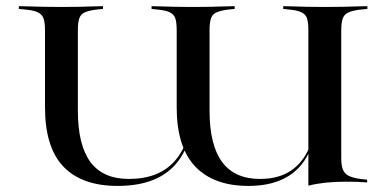

<svg xmlns="http://www.w3.org/2000/svg" viewBox="-20 -591 1251 622"><path d="M361.3 11.3Q245.2 11.3 185.5 -51.2Q125.8 -113.7 125.8 -243.5V-492.7Q125.8 -518.5 121 -531.5Q116.1 -544.4 103.2 -550.8Q90.3 -557.3 65.3 -559.7L41.1 -562.1V-571Q56.5 -571 76.2 -570.2Q96 -569.4 119.4 -569Q142.7 -568.5 169.4 -568.5H178.2H187.9Q214.5 -568.5 237.5 -569Q260.5 -569.4 279.4 -570.2Q298.4 -571 313.7 -571V-562.1L290.3 -559.7Q266.1 -556.5 253.6 -550.4Q241.1 -544.4 236.7 -531Q232.3 -517.7 232.3 -492.7V-232.3Q232.3 -121 273 -66.1Q313.7 -11.3 397.6 -11.3Q495.2 -11.3 546.4 -69.8Q597.6 -128.2 602.4 -236.3L606.5 -231.5Q601.6 -110.5 540.3 -49.6Q479 11.3 361.3 11.3ZM784.7 11.3Q671.8 11.3 612.1 -52Q552.4 -115.3 552.4 -243.5V-492.7Q552.4 -518.5 548 -531.5Q543.5 -544.4 530.6 -550.8Q517.7 -557.3 493.5 -559.7L471 -562.1V-571Q485.5 -571 504.8 -570.2Q524.2 -569.4 547.2 -569Q570.2 -568.5 596 -568.5H605.6H614.5Q641.1 -568.5 664.1 -569Q687.1 -569.4 706 -570.2Q725 -571 740.3 -571V-562.1L716.9 -559.7Q692.7 -556.5 680.2 -550.4Q667.7 -544.4 663.3 -531Q658.9 -517.7 658.9 -492.7V-232.3Q658.9 -121 699.6 -66.1Q740.3 -11.3 822.6 -11.3Q909.7 -11.3 956 -69Q1002.4 -126.6 1005.6 -235.5L1008.9 -230.6Q1004.8 -108.9 948.8 -48.8Q892.7 11.3 784.7 11.3ZM979 0V-492.7Q979 -518.5 974.6 -531.5Q970.2 -544.4 957.3 -550.8Q944.4 -557.3 920.2 -559.7L897.6 -562.1V-571Q912.1 -571 931.5 -570.2Q950.8 -569.4 973.8 -569Q996.8 -568.5 1022.6 -568.5H1032.3H1041.9Q1068.5 -568.5 1091.9 -569Q1115.3 -569.4 1135.1 -570.2Q1154.8 -571 1170.2 -571V-562.1L1145.2 -559.7Q1121 -556.5 1108.1 -550.4Q1095.2 -544.4 1090.3 -531Q1085.5 -517.7 1085.5 -492.7V-77.4Q1085.5 -54.8 1091.1 -41.1Q1096.8 -27.4 1110.5 -21Q1124.2 -14.5 1147.6 -11.3L1169.4 -8.9V0Q1149.2 -1.6 1134.7 -2Q1120.2 -2.4 1100.8 -2.4Q1063.7 -2.4 1034.3 0.8Q1004.8 4 979 10.5V-52.4Z"/></svg>

Font: Playfair 144pt SemiExpanded SemiBold
Style: Regular
Weight: 600
Width: 6
Designer: Claus Eggers Sørensen
Foundry: Claus Eggers Sørensen
Version: Version 2.203